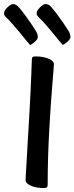

<svg xmlns="http://www.w3.org/2000/svg" viewBox="-38 -937 376 970"><path d="M180.7 13Q167.1 13 151.7 10.7Q136.4 8.5 122.7 3.3Q109 -1.9 100.1 -9.6Q91.3 -17.2 91.3 -27.9Q91.3 -31.2 92.8 -58.7Q94.3 -86.2 97 -131.6Q99.6 -177.1 102.8 -232.6Q106 -288.1 109.6 -347.3Q113.1 -406.6 115.8 -462.4Q118.5 -518.2 120.3 -563.6Q122.2 -609 122.9 -636.7Q122.9 -645.3 126.4 -648.6Q129.9 -652 144.9 -652Q158.5 -652 173.9 -649.6Q189.2 -647.1 202.9 -642.4Q216.6 -637.7 225.5 -630Q234.4 -622.2 234.4 -611.5Q234.4 -608.2 232.2 -580.8Q230 -553.4 226.3 -508.7Q222.6 -463.9 218.6 -405.8Q214.5 -347.6 210.8 -280.6Q207.1 -213.6 205 -143.2Q202.8 -72.9 202.8 -3Q202.8 5.6 198.9 9.3Q195.1 13 180.7 13ZM279.1 -709.6Q275.7 -712.7 261.7 -729.9Q247.7 -747.1 229.1 -769.8Q210.5 -792.5 192.3 -813.2Q174.1 -834 163.3 -844.3Q155.9 -850.5 151.4 -857Q146.9 -863.6 146.9 -868.5Q146.9 -878.2 155 -889.4Q163.1 -900.5 174 -908.6Q184.8 -916.6 191.4 -916.6Q200 -916.6 206.4 -913.5Q212.8 -910.3 222.3 -900.4Q236.7 -883.6 252.8 -861.6Q269 -839.6 283.7 -818.3Q298.3 -797 307.5 -781.7Q311.7 -775.2 314.8 -766.7Q317.8 -758.2 317.8 -750Q317.8 -740.4 304.6 -727.8Q291.3 -715.2 279.1 -709.6ZM114.4 -709.3Q110.9 -712.4 96.9 -729.6Q82.9 -746.8 64.4 -769.5Q45.8 -792.2 27.6 -812.9Q9.4 -833.7 -1.4 -844Q-8.8 -850.1 -13.3 -856.7Q-17.8 -863.3 -17.8 -868.2Q-17.8 -877.9 -9.7 -889.1Q-1.7 -900.2 9.2 -908.3Q20.1 -916.3 26.7 -916.3Q35.3 -916.3 41.7 -913.1Q48.1 -910 57.6 -900.1Q72 -883.3 88.1 -861.3Q104.3 -839.3 118.9 -818Q133.6 -796.6 142.8 -781.4Q147 -774.9 150 -766.4Q153.1 -757.9 153.1 -749.6Q153.1 -740.1 139.8 -727.5Q126.6 -714.9 114.4 -709.3Z"/></svg>

Font: Briem Hand Thin
Style: Regular
Weight: 100
Designer: Gunnlaugur SE Briem, Eben Sorkin
Foundry: Sorkin Type Co.
Version: Version 1.003